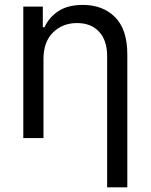

<svg xmlns="http://www.w3.org/2000/svg" viewBox="-20 -573 625 797"><path d="M160.5 -328.1V0H76.7V-545.5H157.7V-460.2H164.8Q183.9 -501.8 223 -527.2Q262.1 -552.6 323.9 -552.6Q407 -552.6 457.7 -501.8Q508.5 -451 508.5 -346.6V204.5H424.7V-340.9Q424.7 -404.8 391.5 -441.1Q358.3 -477.3 299.7 -477.3Q240.1 -477.3 200.3 -438.4Q160.5 -399.5 160.5 -328.1Z"/></svg>

Font: Inter Zeller
Style: Regular
Weight: 400
Designer: Rasmus Andersson; Joe Bland
Foundry: zeller
Version: Version 3.015;git-dec3a8cb1